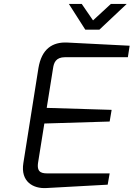

<svg xmlns="http://www.w3.org/2000/svg" viewBox="-20 -947 675 970"><path d="M328 -927 411 -797H482L620 -927H540L450 -844L393 -927ZM98 -123C83 -29 148 7 214 3L524 -14L534 -71H227C198 -71 165 -70 172 -123L204 -323L534 -333L544 -392L216 -402L248 -602C252 -629 261 -658 309 -658H626L635 -716L321 -732C245 -736 190 -700 174 -602Z"/></svg>

Font: Exo
Style: Regular Italic
Weight: 400
Designer: Natanael Gama
Version: Version 1.00